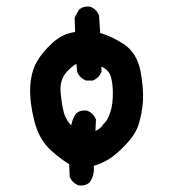

<svg xmlns="http://www.w3.org/2000/svg" viewBox="-20 -512 540 599"><path d="M222.7 65.4Q214.4 62 208 55.7Q201.7 49.3 198.2 41L197.3 39.6V37.6L195.8 0Q184.6 -6.3 170.9 -16.6Q157.2 -26.9 140.6 -41.5Q101.6 -75.7 86.9 -135.3Q72.3 -193.4 74.2 -238.8Q76.2 -285.2 93.8 -317.4Q111.3 -349.1 145 -379.4Q175.8 -407.2 214.4 -412.1L212.9 -453.6V-456.5L213.9 -459L225.6 -480.5L226.6 -481.9L228.5 -483.4Q241.2 -493.7 260.7 -491.2L262.2 -490.7L263.7 -490.2Q280.8 -482.9 288.1 -465.8L289.1 -464.4V-462.4L292.5 -409.2Q329.1 -398.4 365.2 -375Q407.2 -347.7 418.5 -289.6Q428.7 -233.9 425.8 -194.3Q424.3 -174.8 420.9 -157.2Q417.5 -139.6 412.6 -124Q402.3 -91.3 370.1 -58.6Q359.9 -47.9 350.3 -39.3Q340.8 -30.8 332 -23.9Q323.2 -17.1 314.9 -12.7Q294.9 -1 272.5 5.4Q275.4 35.2 259.8 56.6L259.3 57.6L257.8 58.6Q245.1 68.8 225.6 66.4L224.1 65.9ZM305.2 -127.4Q314.9 -135.7 323.7 -160.6Q333 -186 332 -229Q331.5 -242.7 329.8 -254.4Q328.1 -266.1 325.4 -273.9Q322.8 -281.7 319.3 -286.6Q314.9 -292.5 309.1 -296.9Q303.2 -301.3 295.9 -304.2L296.9 -290.5V-288.6L295.9 -286.1Q288.6 -269 271.5 -261.7L269.5 -260.7H267.6H250H248L246.1 -261.7Q237.8 -265.1 231.4 -271.5Q225.1 -277.8 221.7 -286.1L220.7 -287.6V-289.1L218.3 -313Q210.9 -309.1 203.6 -302.7Q196.3 -296.4 188 -287.6Q166.5 -263.2 168.9 -227.1Q171.9 -188 179.7 -158.7Q180.7 -154.8 182.4 -151.1Q184.1 -147.5 186 -143.6Q188 -139.6 190.4 -135.7Q192.9 -131.8 195.8 -128.2Q198.7 -124.5 202.1 -120.6Q205.6 -140.1 216.3 -156.7L217.3 -158.2L218.8 -159.2Q231.4 -169.4 251 -167L252.4 -166.5L253.9 -166Q271 -158.7 278.3 -141.6L279.3 -139.6V-137.2L277.8 -103.5Q286.6 -107.4 292.7 -112.8Q298.8 -118.2 303.2 -125.5L304.2 -126.5Z"/></svg>

Font: NaikaiFont
Style: Bold
Weight: 700
Version: Version 1.89